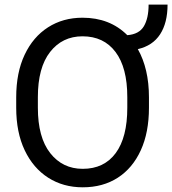

<svg xmlns="http://www.w3.org/2000/svg" viewBox="-20 -797 742 827"><path d="M621.6 -377.9V-333Q621.6 -226.6 586.4 -149.7Q551.3 -72.8 487.3 -31.5Q423.3 9.8 336.4 9.8Q252.4 9.8 187.7 -31.5Q123 -72.8 86.4 -149.7Q49.8 -226.6 49.8 -333V-377.9Q49.8 -484.4 86.2 -561.3Q122.6 -638.2 187 -679.4Q251.5 -720.7 335.4 -720.7Q453.1 -720.7 528.3 -645.5Q579.1 -649.4 599.6 -683.8Q620.1 -718.3 620.1 -777.3H701.7Q701.7 -698.7 669.7 -649.4Q637.7 -600.1 573.7 -585.4Q597.2 -543.9 609.4 -491.9Q621.6 -439.9 621.6 -377.9ZM528.3 -333V-378.9Q528.3 -505.9 477.5 -573.2Q426.8 -640.6 335.4 -640.6Q248.5 -640.6 195.8 -573.2Q143.1 -505.9 143.1 -378.9V-333Q143.1 -205.1 196.3 -137.5Q249.5 -69.8 336.4 -69.8Q428.2 -69.8 478.3 -137.5Q528.3 -205.1 528.3 -333Z"/></svg>

Font: Vazirmatn RD UI FD
Style: Regular
Weight: 400
Designer: Saber Rastikerdar
Foundry: Saber Rastikerdar
Version: Version 33.003